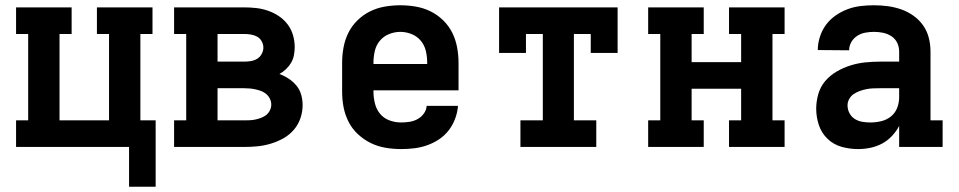

<svg xmlns="http://www.w3.org/2000/svg" viewBox="-20 -558 3640 729"><path d="M470 151V0H41V-101H87V-429H41V-530H252V-429H206V-101H394V-429H348V-530H559V-429H513V-101H571V151Z M641 0V-101H687V-429H641V-530H907Q930 -530 952.5 -527.5Q975 -525 997 -517.5Q1019 -510 1038.5 -497Q1058 -484 1072 -465.5Q1086 -447 1092.5 -424.5Q1099 -402 1099 -379Q1099 -364 1096 -348.5Q1093 -333 1085.5 -320Q1078 -307 1066.5 -296Q1055 -285 1041 -277Q1060 -270 1076.5 -259Q1093 -248 1105.5 -233Q1118 -218 1123.5 -198.5Q1129 -179 1129 -159Q1129 -133 1120.5 -108.5Q1112 -84 1095 -64.5Q1078 -45 1055.5 -32.5Q1033 -20 1008 -12.5Q983 -5 957.5 -2.5Q932 0 907 0ZM806 -324H907Q919 -324 932 -326Q945 -328 956 -334.5Q967 -341 973.5 -353Q980 -365 980 -377Q980 -390 973.5 -401.5Q967 -413 956 -419Q945 -425 932 -427Q919 -429 907 -429H806ZM806 -101H907Q918 -101 929 -101.5Q940 -102 951 -104.5Q962 -107 972.5 -111Q983 -115 991.5 -122Q1000 -129 1005 -139.5Q1010 -150 1010 -161Q1010 -172 1005 -182.5Q1000 -193 991.5 -200.5Q983 -208 972.5 -212Q962 -216 951 -218.5Q940 -221 929 -222Q918 -223 907 -223H806Z M1503 8Q1473 8 1443.5 3Q1414 -2 1387.5 -15Q1361 -28 1339 -48.5Q1317 -69 1303.5 -95.5Q1290 -122 1284.5 -151Q1279 -180 1279 -210V-320Q1279 -349 1284.5 -378.5Q1290 -408 1303 -434Q1316 -460 1337.5 -481Q1359 -502 1385.5 -515Q1412 -528 1441.5 -533Q1471 -538 1500 -538Q1529 -538 1558.5 -533Q1588 -528 1614.5 -515Q1641 -502 1662.5 -481Q1684 -460 1697 -434Q1710 -408 1715.5 -378.5Q1721 -349 1721 -320V-215H1398V-210Q1398 -188 1403.5 -165.5Q1409 -143 1423 -126Q1437 -109 1458.5 -101Q1480 -93 1503 -93Q1519 -93 1535 -95.5Q1551 -98 1565 -105.5Q1579 -113 1589 -126.5Q1599 -140 1600 -156H1719Q1717 -131 1708 -107Q1699 -83 1683.5 -63Q1668 -43 1647 -29Q1626 -15 1602 -6.5Q1578 2 1553 5Q1528 8 1503 8ZM1398 -315H1602V-320Q1602 -342 1597 -364Q1592 -386 1578 -403Q1564 -420 1543 -428.5Q1522 -437 1500 -437Q1478 -437 1457 -428.5Q1436 -420 1422 -403Q1408 -386 1403 -364Q1398 -342 1398 -320Z M1956 0V-101H2041V-429H1977V-357H1875V-530H2325V-357H2223V-429H2159V-101H2244V0Z M2441 0V-101H2487V-429H2441V-530H2652V-429H2606V-322H2794V-429H2748V-530H2959V-429H2913V-101H2959V0H2748V-101H2794V-221H2606V-101H2652V0Z M3238 8Q3206 8 3175.5 -0.5Q3145 -9 3122 -31Q3099 -53 3089 -83.5Q3079 -114 3079 -145Q3079 -173 3087 -201Q3095 -229 3113.5 -250.5Q3132 -272 3157 -286.5Q3182 -301 3209 -309.5Q3236 -318 3264.5 -321Q3293 -324 3321 -324H3394V-362Q3394 -380 3386.5 -395.5Q3379 -411 3364.5 -420.5Q3350 -430 3333 -433.5Q3316 -437 3298 -437Q3282 -437 3265.5 -434Q3249 -431 3235 -422Q3221 -413 3212.5 -398.5Q3204 -384 3204 -367Q3204 -367 3204 -367Q3204 -367 3204 -367L3085 -368Q3085 -368 3085 -368Q3085 -368 3085 -368Q3085 -393 3093 -418Q3101 -443 3116 -463.5Q3131 -484 3152.5 -499Q3174 -514 3198 -523Q3222 -532 3247.5 -535Q3273 -538 3298 -538Q3325 -538 3351 -534.5Q3377 -531 3401.5 -522.5Q3426 -514 3448 -498.5Q3470 -483 3485 -461.5Q3500 -440 3506.5 -414.5Q3513 -389 3513 -362V-101H3559V0H3394V-80Q3383 -59 3366.5 -41.5Q3350 -24 3329.5 -13Q3309 -2 3285.5 3Q3262 8 3238 8ZM3285 -93Q3306 -93 3326.5 -98Q3347 -103 3363 -116Q3379 -129 3386.5 -148.5Q3394 -168 3394 -189V-223H3321Q3308 -223 3295 -222.5Q3282 -222 3269.5 -219.5Q3257 -217 3244.5 -212.5Q3232 -208 3221.5 -201Q3211 -194 3204.5 -182.5Q3198 -171 3198 -158Q3198 -142 3205.5 -128Q3213 -114 3226 -106Q3239 -98 3254.5 -95.5Q3270 -93 3285 -93Z"/></svg>

Font: Iosevka Slab Extended
Style: Bold
Weight: 700
Width: 7
Monospace: yes
Designer: Belleve Invis
Foundry: Belleve Invis
Version: Version 11.1.0; ttfautohint (v1.8.3)